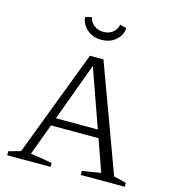

<svg xmlns="http://www.w3.org/2000/svg" viewBox="-123 -956 948 1057"><g transform="rotate(15 351.0 -427.5)"><path d="M615 -39Q650 -32 686 -22V0H435V-23L541 -40L477 -221H206L140 -42Q171 -38 201.5 -33Q232 -28 263 -22V0H16V-23L84 -42L314 -647H391ZM222 -266H461L344 -597ZM351 -748Q302 -748 269.5 -776.5Q237 -805 233 -846L270 -855Q275 -828 297.5 -810.5Q320 -793 351 -793Q383 -793 404.5 -810.5Q426 -828 431 -855L468 -846Q466 -805 433 -776.5Q400 -748 351 -748Z"/></g></svg>

Font: Piazzolla SC Light
Style: Regular
Weight: 300
Designer: Juan Pablo del Peral
Foundry: Huerta Tipografica
Version: Version 1.330